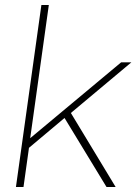

<svg xmlns="http://www.w3.org/2000/svg" viewBox="-20 -750 547 770"><path d="M506.8 -500 264.2 -296.9 443.8 0H407.2L238.8 -276.9L96.2 -157.2L74.2 0H43.9L146 -730H175.8L101.1 -195.8L465.8 -500Z"/></svg>

Font: Human Sans ExtraLight
Style: Italic
Weight: 200
Italic angle: -8°
Designer: Tim Radville
Foundry: Continuum
Version: Version 1.000;FEAKit 1.0